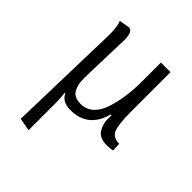

<svg xmlns="http://www.w3.org/2000/svg" viewBox="-199 -601 948 948"><g transform="rotate(45 275.5 -127.0)"><path d="M108 -387Q108 -446 96 -472L153 -482Q170 -477 174.5 -459.5Q179 -442 179 -424Q179 -411 175 -288.5Q171 -166 171 -152Q171 -138 172.5 -120.5Q174 -103 182 -84Q196 -45 250 -45Q290 -45 318.5 -73.5Q347 -102 360 -149Q385 -234 385 -335V-470H452V-197Q452 -108 465 -74.5Q478 -41 523 -41L525 4Q509 8 485 8Q435 8 415.5 -21.5Q396 -51 396 -90Q396 -101 397 -113H391Q357 12 235 12Q178 12 159 -28L154 -27Q159 -7 159 47V228L92 216Z"/></g></svg>

Font: Ruluko
Style: Regular
Weight: 400
Designer: Ana Sanfelippo, Angelica Diaz, Meme Hernandez
Foundry: Ana Sanfelippo, Angelica Diaz y Meme Hernandez
Version: Version 1.001